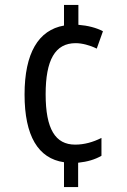

<svg xmlns="http://www.w3.org/2000/svg" viewBox="-20 -744 512 774"><path d="M296 -644V-724H238V-641C135 -623 79 -530 79 -363C79 -196 134 -105 238 -90V10H295V-88C333 -92 363 -101 389 -116V-188C355 -171 320 -161 283 -161C203 -161 164 -224 164 -364C164 -502 202 -570 285 -570C310 -570 342 -562 370 -548L395 -618C369 -632 334 -641 296 -644Z"/></svg>

Font: Noto Sans Khmer UI Condensed
Style: Regular
Weight: 400
Width: 3
Designer: Danh Hong and the Monotype Design Team
Foundry: Monotype Imaging Inc.
Version: Version 2.002